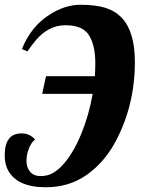

<svg xmlns="http://www.w3.org/2000/svg" viewBox="-31 -770 595 806"><path d="M-11.2 -118.2Q-11.2 -210 59.1 -210Q94.7 -210 116.2 -184.1Q101.6 -173.8 90.8 -147.7Q80.1 -121.6 80.1 -94.5Q80.1 -67.4 95.2 -49.1Q110.4 -30.8 139.9 -30.8Q169.4 -30.8 192.4 -44.4Q215.3 -58.1 236.3 -82Q277.8 -129.4 310.3 -208.5Q342.8 -287.6 357.9 -376H146L162.1 -450.2H367.2Q369.1 -473.6 369.1 -504.4Q369.1 -579.1 342.8 -621.6Q316.4 -664.1 244.1 -664.1Q171.9 -664.1 118.2 -599.6Q101.1 -579.1 84 -554.2L61 -564Q98.6 -658.2 174.8 -707Q240.7 -750 306.2 -750Q371.6 -750 412.6 -736.8Q453.6 -723.6 481 -694.3Q535.2 -636.2 535.2 -509.8Q535.2 -328.1 454.1 -175.8Q407.7 -88.9 333.7 -36.4Q259.8 16.1 161.1 16.1Q40 16.1 2 -56.6Q-11.2 -82 -11.2 -118.2Z"/></svg>

Font: UVF Lobster12
Style: Regular
Weight: 400
Designer: Pablo Impallari
Foundry: Pablo Impallari. www.impallari.com
Version: Version 1.004